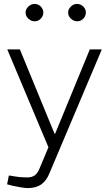

<svg xmlns="http://www.w3.org/2000/svg" viewBox="-20 -746 550 975"><path d="M121 209Q108 209 89.5 206Q71 203 47 198L16 190L25 145L56 150Q74 153 91 154Q108 155 118 155Q142 155 156.5 144.5Q171 134 181 109L226 2L17 -495H81L257 -67H260L436 -495H497L231 134Q216 172 189.5 190.5Q163 209 121 209ZM156 -638Q144 -638 133.5 -644Q123 -650 116.5 -660Q110 -670 110 -683Q110 -694 116.5 -704Q123 -714 133.5 -720Q144 -726 156 -726Q168 -726 178 -720Q188 -714 194 -704Q200 -694 200 -683Q200 -671 194 -660.5Q188 -650 178 -644Q168 -638 156 -638ZM372 -638Q360 -638 349.5 -644Q339 -650 332.5 -660Q326 -670 326 -683Q326 -694 332.5 -704Q339 -714 349 -720Q359 -726 371 -726Q383 -726 393.5 -720Q404 -714 410 -704Q416 -694 416 -683Q416 -671 410 -660.5Q404 -650 394 -644Q384 -638 372 -638Z"/></svg>

Font: REM Medium ExtraLight
Style: Regular
Weight: 250
Version: Version 1.005;gftools[0.9.28]